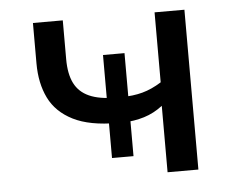

<svg xmlns="http://www.w3.org/2000/svg" viewBox="-42 -547 737 596"><g transform="rotate(-5 326.5 -249.0)"><path d="M457 0V-207Q430 -186 399 -176.5Q368 -167 335 -166L356 -182V-59H289V-182L315 -166Q229 -166 177.5 -192Q126 -218 103.5 -264Q81 -310 81 -372V-498H174V-377Q174 -331 188.5 -302Q203 -273 234.5 -259Q266 -245 316 -245L289 -235V-380H356V-235L335 -245Q371 -245 400.5 -253Q430 -261 460 -280V-498H553V0Z"/></g></svg>

Font: Nunito Sans 6pt
Style: Regular
Weight: 400
Version: Version 3.101;gftools[0.9.27]